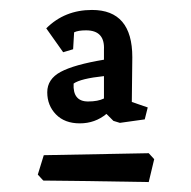

<svg xmlns="http://www.w3.org/2000/svg" viewBox="-20 -678 383 386"><path d="M194 -449Q171 -430 140.5 -430Q110 -430 92.5 -448Q75 -466 75 -492.5Q75 -519 102 -533.5Q129 -548 189 -558V-578Q191 -617 153 -617Q137 -617 129 -613L127 -579L107 -573L73 -621Q110 -658 165 -658Q246 -658 246 -563L245 -473L277 -462L271 -438L221 -431L208 -435ZM157 -474Q177 -474 189 -480V-525Q142 -520 128 -510Q126 -474 157 -474ZM56 -327 68 -366 279 -370 290 -358 279 -312Q97 -315 67 -315Z"/></svg>

Font: Fenix
Style: Regular
Weight: 400
Designer: Fernando Diaz
Foundry: Fernando Diaz
Version: 004.301